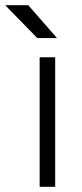

<svg xmlns="http://www.w3.org/2000/svg" viewBox="-71 -721 316 741"><path d="M73 -574H149L38 -701H-51ZM82 0H142V-500H82Z"/></svg>

Font: Unageo Variable
Style: Regular
Weight: 300
Designer: Richard Sepsi
Foundry: Richard Sepsi
Version: Version 2.200